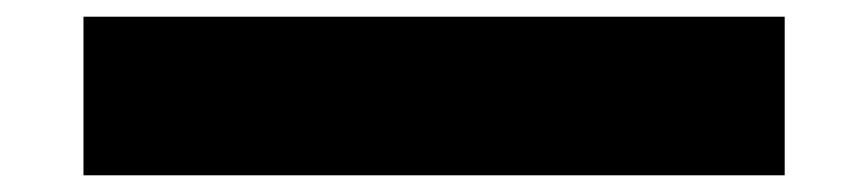

<svg xmlns="http://www.w3.org/2000/svg" viewBox="-20 -475 1040 230"><path d="M80 -265V-455H920V-265Z"/></svg>

Font: M PLUS 1p Black
Style: Regular
Weight: 900
Version: Version 1.061